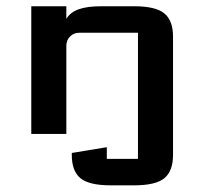

<svg xmlns="http://www.w3.org/2000/svg" viewBox="-20 -420 641 602"><path d="M412.6 -317.4H229.5Q211.4 -317.4 199.7 -305.7Q188 -293.9 188 -275.9V0H78.1V-400.4H188V-360.8Q200.2 -381.3 226.6 -390.9Q252.9 -400.4 297.9 -400.4H400.4Q468.3 -400.4 495.4 -377.9Q522.5 -355.5 522.5 -305.2V65.9Q522.5 116.2 495.4 138.7Q468.3 161.1 400.4 161.1H327.1Q259.3 161.1 232.2 138.7Q205.1 116.2 205.1 65.9V59.6L314.9 41.5V78.1H412.6Z"/></svg>

Font: Squarish Sans CT
Style: Regular
Weight: 400
Version: Version 0.9